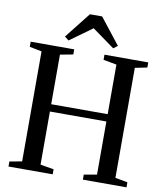

<svg xmlns="http://www.w3.org/2000/svg" viewBox="-101 -1044 958 1125"><g transform="rotate(10 378.0 -481.0)"><path d="M100.5 -43.5V-698L28 -712.5V-743H287V-712.5L210 -698V-403H546V-698L467 -712.5V-743H727.5V-712.5L655.5 -698V-43.5L729 -30V0H469.5V-30L546 -43.5V-359.5H210V-43.5L290 -30V0H27V-30ZM245 -788.5 220.5 -807.5 342 -961.5H414.5L535.5 -807.5L511 -788.5L378 -884.5Z"/></g></svg>

Font: Merriweather 96pt
Style: Regular
Weight: 400
Version: Version 2.100